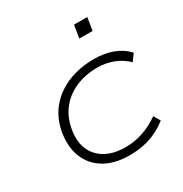

<svg xmlns="http://www.w3.org/2000/svg" viewBox="-163 -818 910 953"><g transform="rotate(-30 292.0 -342.0)"><path d="M310 8Q224 8 166 -26.5Q108 -61 84 -123.5Q60 -186 76 -270Q88 -326 117 -368Q146 -410 188.5 -438.5Q231 -467 283 -481Q335 -495 390 -495Q452 -495 500 -477Q548 -459 580 -423L552 -385Q519 -417 476 -433.5Q433 -450 385 -450Q338 -450 295.5 -438Q253 -426 218 -401.5Q183 -377 159 -341Q135 -305 125 -256Q105 -154 157.5 -95.5Q210 -37 312 -37Q364 -37 413.5 -54Q463 -71 506 -102L528 -65Q498 -41 463.5 -24.5Q429 -8 390.5 0Q352 8 310 8ZM381 -619 393 -692H469L457 -619Z"/></g></svg>

Font: Nunito Sans 10pt Expanded ExtraLight
Style: Italic
Weight: 250
Width: 7
Italic angle: -9°
Designer: Vernon Adams
Foundry: Vernon Adams
Version: Version 3.101;gftools[0.9.27]